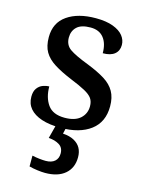

<svg xmlns="http://www.w3.org/2000/svg" viewBox="-118 -617 698 928"><g transform="rotate(15 230.5 -153.0)"><path d="M216 10Q160 10 121 -3Q82 -16 61.5 -40Q41 -64 41 -99Q41 -126 52.5 -141.5Q64 -157 80.5 -163Q97 -169 112 -169Q112 -114 137.5 -78Q163 -42 222 -42Q274 -42 300.5 -66Q327 -90 327 -127Q327 -151 316 -166.5Q305 -182 278.5 -196.5Q252 -211 205 -230Q152 -252 117 -274Q82 -296 65 -325Q48 -354 48 -399Q48 -471 102 -508.5Q156 -546 245 -546Q297 -546 331.5 -533Q366 -520 382.5 -499Q399 -478 399 -453Q399 -424 379 -407.5Q359 -391 320 -391Q320 -440 297.5 -468Q275 -496 232 -496Q185 -496 163.5 -475.5Q142 -455 142 -422Q142 -385 169.5 -365.5Q197 -346 265 -320Q318 -299 352.5 -277.5Q387 -256 404 -226Q421 -196 421 -152Q421 -73 366 -31.5Q311 10 216 10ZM200 240Q184 240 161 237Q138 234 120 229V175Q138 179 156.5 181Q175 183 188 183Q217 183 233 169Q249 155 249 130Q249 101 227.5 87.5Q206 74 174 72L195 -9H245L235 34Q268 36 290.5 48Q313 60 324 79.5Q335 99 335 126Q335 179 299.5 209.5Q264 240 200 240Z"/></g></svg>

Font: Noto Rashi Hebrew Medium
Style: Regular
Weight: 500
Version: Version 1.006